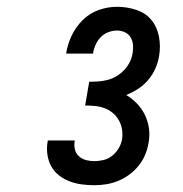

<svg xmlns="http://www.w3.org/2000/svg" viewBox="-20 -863 540 566"><path d="M258 -317Q239 -317 220.5 -319.5Q202 -322 185 -328.5Q168 -335 154 -346Q140 -357 131.5 -372Q123 -387 120 -405.5Q117 -424 120 -443Q120 -444 120.5 -445.5Q121 -447 121 -449H200Q200 -448 200 -447.5Q200 -447 200 -446Q198 -434 201 -422Q204 -410 213 -402Q222 -394 234 -391Q246 -388 258 -388Q272 -388 286 -391.5Q300 -395 311.5 -404.5Q323 -414 330.5 -427Q338 -440 340 -454Q342 -469 339.5 -483Q337 -497 330 -509Q323 -521 312.5 -530Q302 -539 288.5 -544Q275 -549 260.5 -550.5Q246 -552 231 -552L243 -622Q257 -622 270.5 -623Q284 -624 297.5 -627.5Q311 -631 323.5 -638.5Q336 -646 346 -656.5Q356 -667 362.5 -680Q369 -693 371 -707Q373 -719 372 -731Q371 -743 365 -753Q359 -763 348 -768Q337 -773 325 -773Q312 -773 299 -768Q286 -763 276.5 -753Q267 -743 261.5 -730.5Q256 -718 254 -705H175Q179 -732 191 -757.5Q203 -783 223.5 -803.5Q244 -824 271 -833.5Q298 -843 325 -843Q354 -843 381.5 -834Q409 -825 426 -804.5Q443 -784 448.5 -755.5Q454 -727 449 -698Q446 -679 438 -661Q430 -643 417 -627.5Q404 -612 387 -601Q370 -590 352 -583Q369 -573 383.5 -558Q398 -543 407 -524.5Q416 -506 419 -485Q422 -464 418 -442Q415 -424 408 -407Q401 -390 389 -375Q377 -360 361.5 -348.5Q346 -337 329 -330Q312 -323 294 -320Q276 -317 258 -317Z"/></svg>

Font: Iosevka Curly Slab MdObl
Style: Regular
Weight: 500
Italic angle: -9°
Monospace: yes
Designer: Belleve Invis
Foundry: Belleve Invis
Version: Version 11.0.0; ttfautohint (v1.8.3)